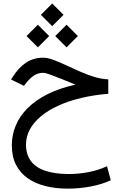

<svg xmlns="http://www.w3.org/2000/svg" viewBox="-20 -760 709 1117"><path d="M283.7 -739.7 217.8 -673.8 283.7 -607.9 349.6 -673.8ZM367.2 -616.2 301.3 -550.3 367.2 -484.4 433.1 -550.3ZM200.2 -616.2 134.3 -550.3 200.2 -484.4 266.1 -550.3ZM609.9 -298.3Q570.8 -299.8 528.3 -312.7Q485.8 -325.7 443.6 -344.5Q401.4 -363.3 362.1 -381.6Q322.8 -399.9 289.6 -412.1Q256.3 -424.3 231.9 -424.3Q174.3 -424.3 130.6 -395Q86.9 -365.7 51.8 -309.1L44.4 -297.4L119.1 -260.7L132.3 -277.3Q154.8 -305.7 178.2 -321Q201.7 -336.4 231.4 -336.4Q243.2 -336.4 272.2 -325.9Q301.3 -315.4 340.1 -299.8Q378.9 -284.2 418.9 -267.6Q326.2 -247.1 256.6 -212.2Q187 -177.2 140.9 -131.1Q94.7 -85 71.8 -30Q48.8 24.9 48.8 85.4Q48.8 150.9 73 198.5Q97.2 246.1 141.1 276.9Q185.1 307.6 244.4 322.5Q303.7 337.4 374 337.4Q441.9 337.4 507.6 325Q573.2 312.5 624.5 288.6L602.5 207Q552.2 230.5 494.4 241.5Q436.5 252.4 381.3 252.4Q297.9 252.4 242.2 233.2Q186.5 213.9 158.9 175.8Q131.3 137.7 131.3 81.1Q131.3 34.2 153.8 -7.3Q176.3 -48.8 218.5 -83.7Q260.7 -118.7 319.6 -145.5Q378.4 -172.4 451.9 -189.9Q525.4 -207.5 609.9 -214.4Z"/></svg>

Font: Vazirmatn
Style: Regular
Weight: 400
Designer: Saber Rastikerdar
Foundry: Saber Rastikerdar
Version: Version 33.003;September 2, 2022;FontCreator 14.0.0.2862 64-